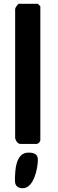

<svg xmlns="http://www.w3.org/2000/svg" viewBox="-20 -760 305 1014"><path d="M59 195C59 221 74 234 100 234C160 234 180 126 180 83C180 52 156 46 130 46C62 46 59 141 59 195ZM180 -740H80C75 -740 60 -719 60 -713V-33C60 -22 72 0 87 0H173C182 0 193 -11 193 -20V-727Z"/></svg>

Font: Asimov Print
Style: C
Weight: 500
Designer: Google
Version: Version 2.000980: 2014